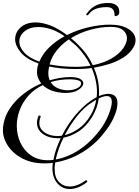

<svg xmlns="http://www.w3.org/2000/svg" viewBox="-72 -970 933 1293"><path d="M658 -950Q690 -950 710.5 -935.5Q731 -921 731 -893Q731 -890 731 -886Q731 -882 730 -879Q729 -875 726 -871.5Q723 -868 719 -865Q714 -863 707 -861.5Q700 -860 700 -865Q700 -878 696.5 -891Q693 -904 681.5 -913Q670 -922 645 -922Q606 -922 575.5 -911Q545 -900 528 -877Q523 -870 521 -868.5Q519 -867 516 -867Q508 -867 508 -871Q508 -872 513 -880Q523 -894 540.5 -910.5Q558 -927 586.5 -938.5Q615 -950 658 -950ZM398 303Q348 303 314.5 264.5Q281 226 281 162Q281 145 284 127Q250 131 215 130Q154 129 103.5 108.5Q53 88 17 54Q-19 20 -37 -21.5Q-55 -63 -52 -105Q-47 -174 -10.5 -232Q26 -290 83 -335Q140 -380 206 -408Q193 -424 185 -444Q177 -464 177 -487Q177 -498 179 -511Q181 -524 186 -537L188 -542Q105 -572 67.5 -617.5Q30 -663 30 -706Q30 -752 67 -785.5Q104 -819 168 -819Q211 -819 264.5 -799.5Q318 -780 379 -734Q447 -768 523 -786Q599 -804 669 -804Q749 -804 795 -773.5Q841 -743 841 -699Q841 -676 826 -650Q802 -610 759.5 -583Q717 -556 665 -539.5Q613 -523 560 -514Q577 -476 586 -435Q595 -394 595 -353Q595 -346 595 -338.5Q595 -331 594 -323Q611 -330 627.5 -334Q644 -338 658 -338Q685 -338 702 -323.5Q719 -309 719 -275Q719 -259 715 -239.5Q711 -220 701 -195Q681 -144 645 -96Q609 -48 577 -17Q520 38 449 74.5Q378 111 300 124L297 147Q296 152 296 157.5Q296 163 296 168Q296 226 325.5 256Q355 286 398 286Q422 286 449 276Q476 266 503 246Q507 244 508 244Q513 244 515 249Q517 254 512 258Q482 281 453 292Q424 303 398 303ZM553 -531Q628 -546 679.5 -576.5Q731 -607 757 -644Q783 -681 783 -713Q783 -745 756.5 -767Q730 -789 674 -789Q607 -789 536 -769.5Q465 -750 406 -713Q419 -703 432 -691Q445 -679 458 -665Q516 -609 553 -531ZM193 -555Q215 -608 260 -651.5Q305 -695 363 -726Q314 -760 269.5 -774Q225 -788 188 -788Q129 -788 93.5 -759Q58 -730 58 -689Q58 -654 90 -617.5Q122 -581 193 -555ZM439 -520Q465 -520 490 -522Q515 -524 538 -528Q520 -564 497 -596Q474 -628 448 -655Q434 -669 420 -680Q406 -691 394 -703L392 -705Q346 -674 311 -631.5Q276 -589 262 -536Q299 -529 343 -524.5Q387 -520 439 -520ZM251 109Q260 109 269 108.5Q278 108 288 107Q294 70 307 33Q320 -4 337 -40Q332 -39 326.5 -39Q321 -39 316 -39Q258 -39 217.5 -67.5Q177 -96 177 -143Q177 -165 187 -188Q188 -192 194 -192Q198 -192 200.5 -189.5Q203 -187 201 -182Q197 -172 195 -162Q193 -152 193 -143Q193 -103 228 -78.5Q263 -54 315 -54Q323 -54 330.5 -54.5Q338 -55 345 -56Q382 -130 434 -192.5Q486 -255 543 -294Q561 -306 579 -315Q580 -324 580.5 -332.5Q581 -341 581 -350Q581 -391 571.5 -432.5Q562 -474 545 -512Q517 -508 490 -506.5Q463 -505 439 -505Q387 -505 342 -509.5Q297 -514 259 -522Q258 -515 256.5 -507.5Q255 -500 254 -492Q251 -455 263 -429Q298 -440 333 -445.5Q368 -451 401 -451Q447 -451 468 -438.5Q489 -426 489 -409Q489 -387 457 -365.5Q425 -344 369 -344Q362 -344 354.5 -344.5Q347 -345 339 -346Q261 -354 216 -397Q156 -368 117.5 -323.5Q79 -279 60 -227Q41 -175 41 -123Q41 -62 65.5 -9Q90 44 137 76.5Q184 109 251 109ZM384 -362Q419 -362 446.5 -375Q474 -388 474 -409Q474 -421 461 -426.5Q448 -432 431 -434Q414 -436 403 -436Q326 -436 269 -417Q287 -388 319.5 -375Q352 -362 384 -362ZM303 104Q360 94 415 66Q470 38 517 -3.5Q564 -45 601 -94.5Q638 -144 659 -197Q681 -253 681 -283Q681 -323 647 -323Q625 -323 593 -307Q589 -276 578.5 -246Q568 -216 551 -187Q512 -121 459.5 -86.5Q407 -52 356 -43Q337 -6 324 31.5Q311 69 303 104ZM364 -60Q411 -71 457.5 -103.5Q504 -136 539 -195Q567 -243 576 -298L553 -284Q495 -249 447 -188Q399 -127 364 -60Z"/></svg>

Font: Mea Culpa
Style: Regular
Weight: 400
Designer: Robert E. Leuschke
Foundry: Robert E. Leuschke
Version: Version 1.010; ttfautohint (v1.8.3)